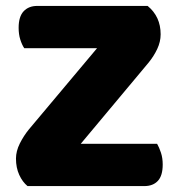

<svg xmlns="http://www.w3.org/2000/svg" viewBox="-20 -629 600 649"><path d="M73 0Q56 -14 45 -38Q34 -62 34 -93Q34 -118 47 -144Q60 -170 78 -192L308 -466H62Q54 -478 48.5 -495.5Q43 -513 43 -535Q43 -573 60 -591Q77 -609 106 -609H479Q523 -573 523 -513Q523 -488 511.5 -463.5Q500 -439 482 -417L253 -143H511Q518 -131 524 -113Q530 -95 530 -73Q530 -35 513.5 -17.5Q497 0 468 0H73Z"/></svg>

Font: Baloo Paaji 2 ExtraBold
Style: Regular
Weight: 800
Designer: Shuchita Grover, Noopur Datye and Ek Type
Foundry: Ek Type
Version: Version 1.640;hotconv 1.0.111;makeotfexe 2.5.65597; ttfautoh